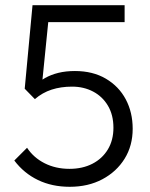

<svg xmlns="http://www.w3.org/2000/svg" viewBox="-20 -708 578 738"><path d="M248 10Q180 10 126 -16Q72 -42 35 -91L84 -140Q109 -102 151.5 -80.5Q194 -59 247 -59Q297 -59 335 -78.5Q373 -98 394.5 -133.5Q416 -169 416 -217Q416 -266 395 -301.5Q374 -337 338 -356Q302 -375 257 -375Q214 -375 178.5 -363.5Q143 -352 114 -327L112 -375Q130 -395 153 -408Q176 -421 204.5 -428Q233 -435 268 -435Q337 -435 387 -405.5Q437 -376 463.5 -326Q490 -276 490 -213Q490 -148 459 -98Q428 -48 373.5 -19Q319 10 248 10ZM114 -327 75 -367 105 -688H172L139 -360ZM123 -623 105 -688H459V-623Z"/></svg>

Font: Outfit-Light
Style: Regular
Weight: 300
Designer: Rodrigo Fuenzalida
Foundry: fragTYPE
Version: Version 1.000